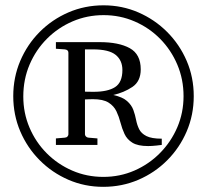

<svg xmlns="http://www.w3.org/2000/svg" viewBox="-20 -703 793 736"><path d="M722.7 -334.5Q722.7 -262.7 695.8 -199.7Q668.9 -136.7 621.3 -88.9Q573.7 -41 510.7 -13.9Q447.8 13.2 375.5 13.2Q304.7 13.2 242.2 -13.9Q179.7 -41 132.1 -88.9Q84.5 -136.7 57.6 -199.7Q30.8 -262.7 30.8 -334.5Q30.8 -406.2 57.6 -469.5Q84.5 -532.7 132.1 -580.6Q179.7 -628.4 242.4 -655.5Q305.2 -682.6 377 -682.6Q447.8 -682.6 510.3 -655.5Q572.8 -628.4 620.6 -580.6Q668.5 -532.7 695.6 -469.7Q722.7 -406.7 722.7 -334.5ZM683.6 -334.5Q683.6 -398.9 659.7 -455.3Q635.7 -511.7 593.8 -554.2Q551.8 -596.7 496.1 -620.8Q440.4 -645 377 -645Q314 -645 258.3 -621.1Q202.6 -597.2 160.2 -554.7Q117.7 -512.2 93.5 -455.6Q69.3 -398.9 69.3 -333Q69.3 -270 93 -214.1Q116.7 -158.2 158.9 -115.7Q201.2 -73.2 256.8 -49.1Q312.5 -24.9 376 -24.9Q439.9 -24.9 495.6 -49.3Q551.3 -73.7 593.5 -116.5Q635.7 -159.2 659.7 -215.1Q683.6 -271 683.6 -334.5ZM600.1 -147.5Q596.7 -147 579.3 -145Q562 -143.1 547.9 -143.1Q508.3 -143.1 487.5 -156Q466.8 -168.9 457.3 -189.5Q447.8 -210 441.9 -232.9Q436 -255.9 426.3 -276.4Q416.5 -296.9 396 -309.8Q375.5 -322.8 335.9 -322.8Q325.7 -322.8 316.4 -322.3Q307.1 -321.8 305.7 -321.8V-188Q305.7 -184.1 309.3 -179.9Q313 -175.8 319.3 -175.3L353.5 -172.4V-147.5H194.3V-172.4L228.5 -175.3Q235.4 -175.8 238.8 -179.9Q242.2 -184.1 242.2 -188V-501Q242.2 -512.2 228.5 -513.7L194.3 -516.1V-541.5H361.8Q435.5 -541.5 477.5 -518.3Q519.5 -495.1 519.5 -437Q519.5 -391.1 487.3 -369.6Q455.1 -348.1 414.1 -338.9Q449.7 -331.1 467 -315.7Q484.4 -300.3 491.2 -281.5Q498 -262.7 501.7 -243.4Q505.4 -224.1 513.4 -207.8Q521.5 -191.4 541.3 -181.4Q561 -171.4 600.1 -171.4ZM449.2 -434.6Q449.2 -471.7 423.3 -492.7Q397.5 -513.7 336.4 -513.7H305.7V-351.6Q307.1 -351.6 319.6 -351.3Q332 -351.1 339.4 -351.1Q393.1 -351.1 421.1 -369.1Q449.2 -387.2 449.2 -434.6Z"/></svg>

Font: Annapurna SIL
Style: Regular
Weight: 400
Designer: Peter Martin, Annie Olsen
Foundry: SIL International
Version: Version 2.000